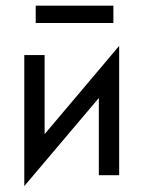

<svg xmlns="http://www.w3.org/2000/svg" viewBox="-20 -606 496 664"><path d="M64 -415.5H134.3V-142.1L392.1 -447.3V0H321.8V-267.1L64 37.6ZM372.1 -586.4V-526.4H103.5V-586.4Z"/></svg>

Font: NMS Futura Pro Book
Style: Regular
Weight: 400
Designer: Blend3rman
Version: Version 0.1